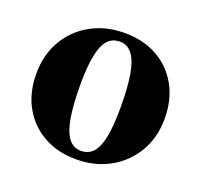

<svg xmlns="http://www.w3.org/2000/svg" viewBox="-97 -617 773 738"><g transform="rotate(20 289.5 -248.0)"><path d="M290.5 -24Q320.5 -24 339.8 -45.2Q359 -66.5 368 -112.2Q377 -158 377 -232Q377 -311 368.5 -363.8Q360 -416.5 340.2 -443.2Q320.5 -470 288.5 -470Q258 -470 239 -449Q220 -428 210.8 -382Q201.5 -336 201.5 -262.5Q201.5 -183.5 210.2 -130.5Q219 -77.5 238.5 -50.8Q258 -24 290.5 -24ZM284 13Q207.5 13 150 -19.5Q92.5 -52 60.2 -110Q28 -168 28 -244.5Q28 -322 62.5 -381.2Q97 -440.5 157.5 -474Q218 -507.5 294.5 -507.5Q372 -507.5 429.5 -475Q487 -442.5 519 -384.5Q551 -326.5 551 -250Q551 -172.5 515.8 -113Q480.5 -53.5 420.2 -20.2Q360 13 284 13Z"/></g></svg>

Font: Newsreader 60pt
Style: Bold
Weight: 700
Designer: Hugues Gentile
Foundry: Production Type
Version: Version 1.003